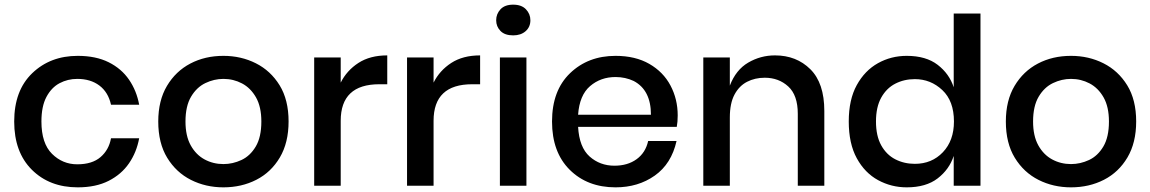

<svg xmlns="http://www.w3.org/2000/svg" viewBox="-20 -798 4943 825"><path d="M314 7Q193 7 117 -68.5Q41 -144 41 -276Q41 -409 118.5 -483.5Q196 -558 314 -558Q392 -558 447 -530.5Q502 -503 534.5 -455.5Q567 -408 578 -348H457Q445 -402 407 -430.5Q369 -459 312 -459Q271 -459 236 -440.5Q201 -422 179.5 -381.5Q158 -341 158 -276Q158 -182 203.5 -137Q249 -92 312 -92Q376 -92 412 -123Q448 -154 457 -204H578Q567 -144 534.5 -96.5Q502 -49 447 -21Q392 7 314 7Z M940 7Q864 7 800.5 -25Q737 -57 698.5 -120Q660 -183 660 -276Q660 -366 697.5 -429Q735 -492 798 -525Q861 -558 940 -558Q1016 -558 1079.5 -526Q1143 -494 1181.5 -431.5Q1220 -369 1220 -276Q1220 -185 1182.5 -121.5Q1145 -58 1081.5 -25.5Q1018 7 940 7ZM940 -93Q980 -93 1017.5 -110.5Q1055 -128 1079 -168.5Q1103 -209 1103 -276Q1103 -339 1080 -379.5Q1057 -420 1020 -439.5Q983 -459 940 -459Q900 -459 862.5 -441Q825 -423 801 -382.5Q777 -342 777 -276Q777 -214 799.5 -173.5Q822 -133 859 -113Q896 -93 940 -93Z M1444 0H1330V-551H1444V-443Q1470 -495 1520 -527.5Q1570 -560 1644 -560V-436H1610Q1444 -436 1444 -279Z M1843 0H1729V-551H1843V-443Q1869 -495 1919 -527.5Q1969 -560 2043 -560V-436H2009Q1843 -436 1843 -279Z M2185 -646Q2149 -646 2130.5 -665Q2112 -684 2112 -711Q2112 -738 2130.5 -758Q2149 -778 2185 -778Q2221 -778 2240 -758Q2259 -738 2259 -711Q2259 -682 2238.5 -664Q2218 -646 2185 -646ZM2242 0H2128V-551H2242Z M2625 7Q2504 7 2428 -68.5Q2352 -144 2352 -276Q2352 -409 2429.5 -483.5Q2507 -558 2625 -558Q2710 -558 2770 -523.5Q2830 -489 2861 -430.5Q2892 -372 2892 -302Q2892 -274 2888 -253H2464Q2469 -165 2513.5 -125.5Q2558 -86 2620 -86Q2677 -86 2715.5 -114Q2754 -142 2765 -192H2887Q2865 -94 2793.5 -43.5Q2722 7 2625 7ZM2777 -305Q2777 -411 2703 -450Q2667 -467 2625 -467Q2561 -467 2515.5 -428Q2470 -389 2464 -305Z M3522 0H3408V-309Q3408 -389 3367 -426.5Q3326 -464 3266 -464Q3224 -464 3190 -446.5Q3156 -429 3136 -391.5Q3116 -354 3116 -293V0H3002V-551H3116V-430Q3142 -498 3195 -529Q3248 -560 3310 -560Q3402 -560 3462 -500.5Q3522 -441 3522 -321Z M3876 7Q3810 7 3753 -24Q3696 -55 3661.5 -118Q3627 -181 3627 -276Q3627 -370 3661.5 -432.5Q3696 -495 3752.5 -526.5Q3809 -558 3876 -558Q3959 -558 4009 -519.5Q4059 -481 4078 -423V-740H4193V0H4078V-128Q4059 -70 4009 -31.5Q3959 7 3876 7ZM3911 -94Q3984 -94 4031.5 -144Q4079 -194 4079 -276Q4079 -364 4029 -411Q3979 -458 3911 -458Q3865 -458 3827 -438.5Q3789 -419 3766.5 -378.5Q3744 -338 3744 -276Q3744 -214 3766.5 -173.5Q3789 -133 3827 -113.5Q3865 -94 3911 -94Z M4582 7Q4506 7 4442.5 -25Q4379 -57 4340.5 -120Q4302 -183 4302 -276Q4302 -366 4339.5 -429Q4377 -492 4440 -525Q4503 -558 4582 -558Q4658 -558 4721.5 -526Q4785 -494 4823.5 -431.5Q4862 -369 4862 -276Q4862 -185 4824.5 -121.5Q4787 -58 4723.5 -25.5Q4660 7 4582 7ZM4582 -93Q4622 -93 4659.5 -110.5Q4697 -128 4721 -168.5Q4745 -209 4745 -276Q4745 -339 4722 -379.5Q4699 -420 4662 -439.5Q4625 -459 4582 -459Q4542 -459 4504.5 -441Q4467 -423 4443 -382.5Q4419 -342 4419 -276Q4419 -214 4441.5 -173.5Q4464 -133 4501 -113Q4538 -93 4582 -93Z"/></svg>

Font: Ulagadi Sans Medium
Style: Regular
Weight: 500
Designer: Ninad Kale (Devanagari), Jonny Pinhorn (Latin)
Foundry: Indian Type Foundry
Version: Version 3.01;March 29, 2020;FontCreator 12.0.0.2522 64-bit; 